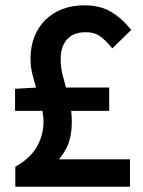

<svg xmlns="http://www.w3.org/2000/svg" viewBox="-20 -686 537 722"><path d="M468.8 -86.9V16.1H37.6V-59.1Q92.8 -89.8 118.2 -133.5Q143.6 -177.2 143.6 -230Q143.6 -242.7 141.6 -255.4Q139.6 -268.1 139.6 -269H36.6V-352.1L119.1 -356.9H115.7Q112.3 -368.7 103.5 -400.1Q94.7 -431.6 94.7 -465.8Q94.7 -510.7 109.4 -547.9Q124 -585 150.9 -611.3Q177.7 -637.7 214.8 -651.9Q252 -666 296.9 -666Q355 -666 395.5 -642.8Q436 -619.6 473.6 -573.7L402.3 -503.9Q374 -538.6 353.3 -551.8Q332.5 -564.9 302.7 -564.9Q255.9 -564.9 231.9 -537.6Q208 -510.3 208 -463.9Q208 -434.1 215.1 -405.8Q222.2 -377.4 228 -356.9H390.6V-269H248Q247.1 -273.4 248.5 -259.3Q250 -245.1 250 -229Q250 -172.4 232.4 -134.5Q214.8 -96.7 166.5 -46.9V-86.9Z"/></svg>

Font: Pyidaungsu Book
Style: Bold
Weight: 700
Designer: Sun Tun
Foundry: MCF
Version: Version 1.008;February 27, 2020;FontCreator 11.0.0.2408 32-b